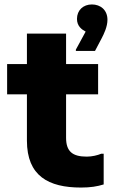

<svg xmlns="http://www.w3.org/2000/svg" viewBox="-20 -835 511 863"><path d="M437 -663C447 -682 463 -715 463 -746C463 -790 432 -815 393 -815C354 -815 326 -789 326 -750C326 -717 348 -702 365 -693L321 -612V-606H407ZM370 -131C306 -131 277 -154 277 -216V-411H421V-547H277V-684H101V-547H12V-411H101V-203C101 -44 198 8 344 8C387 8 417 3 446 -6V-144H435C418 -137 394 -131 370 -131Z"/></svg>

Font: Kufam Arabic Latin Roman Bold
Style: Regular
Weight: 700
Designer: Wael Morcos & Artur Schmal
Version: Version 1.200;PS 001.200;hotconv 1.0.88;makeotf.lib2.5.64775